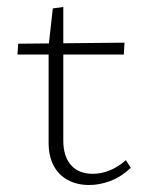

<svg xmlns="http://www.w3.org/2000/svg" viewBox="-20 -522 418 549"><path d="M235 7Q200 7 173.5 -7.5Q147 -22 133 -49Q119 -76 119 -114V-390L131 -498L161 -502V-120Q161 -75 183 -50Q205 -25 245 -25Q269 -25 293 -34.5Q317 -44 340 -64L354 -42Q326 -16 295.5 -4.5Q265 7 235 7ZM334 -366H30L32 -397L336 -400Z"/></svg>

Font: Ysabeau ExtraLight
Style: Regular
Weight: 250
Designer: Christian Thalmann (Catharsis Fonts)
Version: Version 2.002